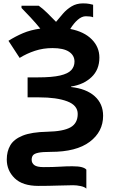

<svg xmlns="http://www.w3.org/2000/svg" viewBox="-20 -887 672 1134"><path d="M470 -867Q493 -867 508 -864Q523 -861 530 -859V-785Q516 -791 487 -791Q463 -791 439 -770Q415 -749 395 -716Q477 -700 522 -654.5Q567 -609 567 -547Q567 -475 520 -431Q473 -387 400 -376V-373Q490 -363 539.5 -318.5Q589 -274 589 -203Q589 -109 510 -49.5Q431 10 280 10Q231 10 207 15Q183 20 175 30Q167 40 167 57Q167 76 182.5 88Q198 100 238 100Q294 100 332 97.5Q370 95 407 95Q444 95 463.5 100.5Q483 106 490 115V227Q480 217 456.5 212Q433 207 412 207Q379 207 323.5 209Q268 211 207 211Q113 211 66.5 165.5Q20 120 20 55Q20 7 41 -29Q62 -65 114 -86Q166 -107 260 -109Q354 -111 396.5 -135Q439 -159 439 -214Q439 -265 377 -288.5Q315 -312 210 -312H143V-430H203Q288 -430 335 -441Q382 -452 401 -473Q420 -494 420 -523Q420 -560 387.5 -581.5Q355 -603 290 -603Q235 -603 186.5 -587Q138 -571 96 -545L30 -646Q71 -672 115.5 -691Q160 -710 218 -718Q193 -749 160.5 -784Q128 -819 107 -840V-853H209Q232 -837 259 -810.5Q286 -784 311 -758Q330 -781 352 -806.5Q374 -832 403 -849.5Q432 -867 470 -867Z"/></svg>

Font: Noto IKEA Simplified Chinese
Style: Bold
Weight: 700
Designer: Monotype Design Team
Foundry: Monotype Imaging Inc.
Version: Version 1.100